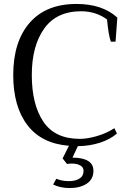

<svg xmlns="http://www.w3.org/2000/svg" viewBox="-20 -730 659 972"><path d="M374 10 347 68Q398 68 425.5 84.5Q453 101 453 135Q453 177 419.5 199.5Q386 222 333 222Q285 222 249 204L265 175Q294 187 328 187Q362 187 382.5 174Q403 161 403 135Q403 116 385.5 107Q368 98 344 98Q333 98 319 100L297 72L329 8Q190 -3 118.5 -97Q47 -191 47 -350Q47 -519 130 -614.5Q213 -710 367 -710Q498 -710 574 -641L565 -519H541Q529 -554 522 -631Q498 -650 464 -661.5Q430 -673 391 -673Q266 -673 203.5 -585Q141 -497 141 -350Q141 -201 199.5 -114Q258 -27 384 -27Q422 -27 470.5 -41Q519 -55 559 -81L572 -54Q537 -24 486 -7.5Q435 9 374 10Z"/></svg>

Font: Trirong
Style: Regular
Weight: 400
Designer: Katatrad Team
Foundry: CadsonDemak
Version: Version 1.001